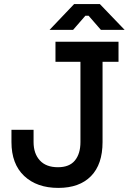

<svg xmlns="http://www.w3.org/2000/svg" viewBox="-20 -904 642 938"><path d="M265 14Q160 14 98 -44.5Q36 -103 36 -210V-270H144V-210Q144 -154 174.5 -120.5Q205 -87 263 -87Q319 -87 346 -120Q373 -153 373 -210V-602H251V-700H559V-602H481V-210Q481 -101 424.5 -43.5Q368 14 265 14ZM222 -758 342 -884H468L589 -758H473L413 -827H397L337 -758Z"/></svg>

Font: Space Grotesk Light Medium
Style: Regular
Weight: 500
Version: Version 2.000